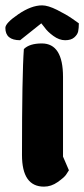

<svg xmlns="http://www.w3.org/2000/svg" viewBox="-50 -696 314 716"><path d="M114 0Q32 0 32 -118Q32 -418 39 -513Q60 -534 106 -534Q185 -534 185 -409V-112L207 -61Q203 -54 196 -44Q189 -34 165 -17Q141 0 114 0ZM-30 -592Q-30 -610 18.5 -643Q67 -676 107 -676Q129 -676 163 -659Q197 -642 220 -626L244 -609Q244 -591 241.5 -579Q239 -567 227 -556.5Q215 -546 193 -546Q171 -546 149 -562Q127 -578 116 -594L104 -609L25 -546Q-30 -546 -30 -592Z"/></svg>

Font: Chela One
Style: Regular
Weight: 400
Designer: Miguel Hernandez
Foundry: LatinoType
Version: Version 1.001